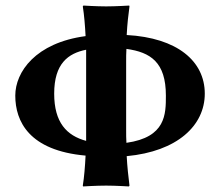

<svg xmlns="http://www.w3.org/2000/svg" viewBox="-20 -668 792 691"><path d="M288 -108C286 -68 283 -31 278 0L279 3C279 3 327 0 362 0C396 0 444 3 444 3L446 0C442 -32 438 -68 436 -106C618 -123 717 -216 717 -331C717 -448 618 -532 436 -542C438 -581 442 -616 446 -645L445 -648C445 -648 397 -645 362 -645C328 -645 280 -648 280 -648L278 -645C283 -613 286 -577 288 -538C108 -514 35 -409 35 -324C35 -231 85 -126 288 -108ZM435 -154C434 -169 434 -184 434 -200V-445C434 -461 434 -477 435 -492C522 -480 577 -444 577 -324C577 -257 577 -174 435 -154ZM290 -161C220 -180 175 -227 175 -331C175 -439 225 -476 290 -489C290 -475 290 -460 290 -445V-200C290 -187 290 -174 290 -161Z"/></svg>

Font: Libertinus Sans
Style: Bold
Weight: 700
Designer: Philipp H. Poll, Khaled Hosny
Foundry: Caleb Maclennan
Version: Version 7.050;RELEASE